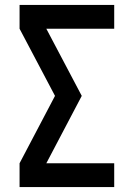

<svg xmlns="http://www.w3.org/2000/svg" viewBox="-20 -755 540 775"><path d="M59 0V-96L202 -368L59 -639V-735H441V-639H167L310 -368L167 -96H441V0Z"/></svg>

Font: Iosevka Curly
Style: Bold
Weight: 700
Monospace: yes
Designer: Belleve Invis
Foundry: Belleve Invis
Version: Version 22.1.2; ttfautohint (v1.8.4)